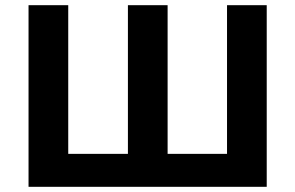

<svg xmlns="http://www.w3.org/2000/svg" viewBox="-20 -720 1138 740"><path d="M243 -700H90V0H1008V-700H855V-127H626V-700H473V-127H243Z"/></svg>

Font: Montserrat-Alt1
Style: Bold
Weight: 700
Designer: Differentunic
Foundry: Differentunic
Version: Version 7.222